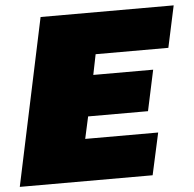

<svg xmlns="http://www.w3.org/2000/svg" viewBox="-53 -739 796 789"><g transform="rotate(-5 344.5 -344.0)"><path d="M-3 0 143 -688H692L655 -516H355L338 -432H585L549 -264H302L282 -173H583L545 0Z"/></g></svg>

Font: Saira SemiExpanded Black
Style: Italic
Weight: 900
Width: 6
Italic angle: -12°
Designer: Hector Gatti with collaboration of the Omnibus-Type team
Foundry: Omnibus-Type
Version: Version 1.101